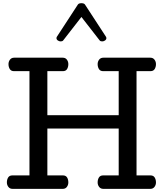

<svg xmlns="http://www.w3.org/2000/svg" viewBox="-20 -1205 1039 1225"><path d="M60.1 0Q43 0 33.4 -12.5Q23.9 -24.9 23.9 -41Q23.9 -59.6 32.2 -72.8Q40.5 -85.9 59.1 -85.9H168V-751H69.3Q50.8 -751 42.5 -764.4Q34.2 -777.8 34.2 -795.9Q34.2 -812 43.7 -824.5Q53.2 -836.9 70.3 -836.9H380.4Q397.5 -836.9 406.7 -824.5Q416 -812 416 -795.9Q416 -777.8 408 -764.4Q399.9 -751 381.3 -751H282.2V-470.2H737.3V-751H638.2Q619.6 -751 611.3 -764.4Q603 -777.8 603 -795.9Q603 -812 612.5 -824.5Q622.1 -836.9 639.2 -836.9H939Q956.1 -836.9 965.6 -824.5Q975.1 -812 975.1 -795.9Q975.1 -777.8 966.8 -764.4Q958.5 -751 939.9 -751H851.1V-85.9H939.9Q958.5 -85.9 966.8 -72.8Q975.1 -59.6 975.1 -41Q975.1 -24.9 965.6 -12.5Q956.1 0 939 0H639.2Q622.1 0 612.5 -12.5Q603 -24.9 603 -41Q603 -59.6 611.3 -72.8Q619.6 -85.9 638.2 -85.9H737.3V-384.8H282.2V-85.9H381.3Q399.9 -85.9 408 -72.8Q416 -59.6 416 -41Q416 -24.9 406.7 -12.5Q397.5 0 380.4 0ZM366.7 -940.9Q356.9 -940.9 348.6 -947Q340.3 -953.1 340.3 -961.9Q340.3 -968.8 345.2 -974.1L477.1 -1176.3Q482.9 -1184.6 499.5 -1184.6Q516.1 -1184.6 522 -1176.3L653.8 -974.1Q658.7 -968.8 658.7 -961.9Q658.7 -953.1 650.4 -947Q642.1 -940.9 632.3 -940.9Q627.9 -940.9 623.3 -942.1Q618.7 -943.4 615.7 -947.3L499.5 -1096.7L383.3 -947.3Q380.4 -943.4 375.7 -942.1Q371.1 -940.9 366.7 -940.9Z"/></svg>

Font: Cutive
Style: Regular
Weight: 400
Version: Version 1.100; ttfautohint (v1.8.4.7-5d5b)